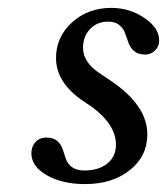

<svg xmlns="http://www.w3.org/2000/svg" viewBox="-20 -460 426 490"><path d="M60.1 -68.8Q60.1 -86.4 70.8 -97.7Q81.5 -108.9 98.1 -108.9Q116.2 -108.9 126 -100.3Q135.7 -91.8 139.9 -79.3Q144 -66.9 148.2 -54.4Q152.3 -42 163.8 -33.4Q175.3 -24.9 194.8 -24.9Q231.9 -24.9 253.9 -42.7Q275.9 -60.5 275.9 -90.8Q275.9 -141.6 214.8 -187L188 -205.1Q123 -251 123 -312Q123 -365.7 163.8 -402.8Q204.6 -439.9 264.2 -439.9Q310.5 -439.9 348.4 -414.3Q386.2 -388.7 386.2 -356.9Q386.2 -341.3 375.7 -331.1Q365.2 -320.8 350.1 -320.8Q333 -320.8 322.8 -329.3Q312.5 -337.9 308.1 -350.3Q303.7 -362.8 299.3 -375.2Q294.9 -387.7 284.4 -396.2Q273.9 -404.8 255.9 -404.8Q228 -404.8 210 -386Q191.9 -367.2 191.9 -337.9Q191.9 -301.8 232.9 -273.9L264.2 -252.9Q356 -190.4 356 -117.2Q356 -61.5 311.5 -25.9Q267.1 9.8 196.8 9.8Q139.2 9.8 99.6 -12.7Q60.1 -35.2 60.1 -68.8Z"/></svg>

Font: Common Serif News
Style: Italic
Weight: 450
Italic angle: -12°
Designer: Philipp H. Poll, Khaled Hosny
Foundry: Stefan Peev, Context Ltd.
Version: Version 1.026